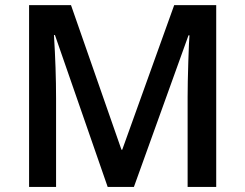

<svg xmlns="http://www.w3.org/2000/svg" viewBox="-20 -734 963 754"><path d="M402.8 0 195.8 -596.2H191.9Q200.2 -463.4 200.2 -347.2V0H94.2V-713.9H258.8L457 -146H460L664.1 -713.9H829.1V0H716.8V-353Q716.8 -406.2 719.5 -491.7Q722.2 -577.1 724.1 -595.2H720.2L505.9 0Z"/></svg>

Font: f1_4961           
Style: Regular
Weight: 600
Foundry: Ascender Corporation
Version: Version 1.10